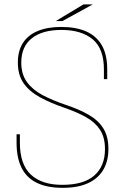

<svg xmlns="http://www.w3.org/2000/svg" viewBox="-20 -870 584 898"><path d="M273.5 8.5Q200.5 8.5 152.5 -14.8Q104.5 -38 81 -85Q57.5 -132 57.5 -202.5Q57.5 -215 57.5 -222.2Q57.5 -229.5 57.5 -242H73Q73 -229.5 73 -222.2Q73 -215 73 -202.5Q73 -101.5 124.2 -53.5Q175.5 -5.5 271 -5.5Q371.5 -5.5 421.2 -49.2Q471 -93 471 -172.5Q471 -227.5 448 -262.8Q425 -298 382.8 -321.8Q340.5 -345.5 282.5 -365.5Q215.5 -388.5 166.2 -415.5Q117 -442.5 90.2 -481Q63.5 -519.5 63.5 -577.5Q63.5 -632.5 87.5 -669.5Q111.5 -706.5 157 -725.2Q202.5 -744 266.5 -744Q335.5 -744 383.5 -722.8Q431.5 -701.5 456.5 -657.8Q481.5 -614 481.5 -545.5Q481.5 -531.5 481.5 -522.8Q481.5 -514 481.5 -500H466Q466 -514 466 -522.8Q466 -531.5 466 -545.5Q466 -642.5 413.5 -686.2Q361 -730 267 -730Q178 -730 128.8 -691Q79.5 -652 79.5 -577.5Q79.5 -522.5 106.2 -486Q133 -449.5 179.5 -425Q226 -400.5 285 -380.5Q350 -359 395 -333Q440 -307 463.5 -269.2Q487 -231.5 487 -173.5Q487 -116.5 463 -75.8Q439 -35 391.5 -13.2Q344 8.5 273.5 8.5ZM241 -771.5 370.5 -849.5H414L272 -771.5Z"/></svg>

Font: Epilogue Thin
Style: Regular
Weight: 250
Designer: Tyler Finck
Foundry: Etcetera Type Co
Version: Version 2.111